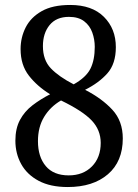

<svg xmlns="http://www.w3.org/2000/svg" viewBox="-20 -744 556 774"><path d="M253 10Q183 10 136 -15Q89 -40 65.5 -82.5Q42 -125 42 -177Q42 -226 60.5 -260.5Q79 -295 111 -319.5Q143 -344 182 -364Q130 -396 96.5 -439Q63 -482 63 -546Q63 -593 83.5 -633.5Q104 -674 148 -699Q192 -724 263 -724Q351 -724 399 -676Q447 -628 447 -554Q447 -487 413 -448.5Q379 -410 323 -382Q391 -347 433 -301.5Q475 -256 475 -186Q475 -93 415 -41.5Q355 10 253 10ZM277 -404Q327 -432 344.5 -467Q362 -502 362 -555Q362 -585 352 -613Q342 -641 319 -658.5Q296 -676 258 -676Q207 -676 180 -643Q153 -610 153 -558Q153 -502 185 -468.5Q217 -435 277 -404ZM257 -37Q315 -37 350.5 -73Q386 -109 386 -168Q386 -220 349.5 -258.5Q313 -297 226 -339Q183 -314 158 -273Q133 -232 133 -175Q133 -112 164.5 -74.5Q196 -37 257 -37Z"/></svg>

Font: Noto Serif SemiCondensed
Style: Regular
Weight: 400
Width: 4
Designer: Monotype Design Team
Foundry: Monotype Imaging Inc.
Version: Version 2.013